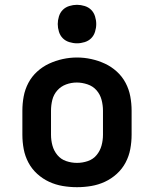

<svg xmlns="http://www.w3.org/2000/svg" viewBox="-20 -770 640 798"><path d="M300 8Q270 8 240.5 3Q211 -2 184 -14.5Q157 -27 134.5 -47.5Q112 -68 98 -94.5Q84 -121 78.5 -150.5Q73 -180 73 -210V-310Q73 -340 78.5 -369.5Q84 -399 98 -425.5Q112 -452 134.5 -472.5Q157 -493 184 -505.5Q211 -518 240.5 -524.5Q270 -531 300 -531Q330 -531 359.5 -524.5Q389 -518 416 -505.5Q443 -493 465.5 -472.5Q488 -452 502 -425.5Q516 -399 521.5 -369.5Q527 -340 527 -310V-210Q527 -180 521.5 -150.5Q516 -121 502 -94.5Q488 -68 465.5 -47.5Q443 -27 416 -14.5Q389 -2 359.5 3Q330 8 300 8ZM300 -93Q323 -93 345 -100.5Q367 -108 381.5 -125.5Q396 -143 402 -165Q408 -187 408 -210V-310Q408 -333 402 -355.5Q396 -378 381 -395Q366 -412 343.5 -419.5Q321 -427 299 -427Q276 -427 254.5 -419Q233 -411 218 -394Q203 -377 197.5 -355Q192 -333 192 -310V-210Q192 -187 198 -165Q204 -143 218.5 -125.5Q233 -108 255 -100.5Q277 -93 300 -93ZM300 -590Q284 -590 268 -595Q252 -600 241 -611Q230 -622 225 -638Q220 -654 220 -670Q220 -686 225 -702Q230 -718 241 -729Q252 -740 268 -745Q284 -750 300 -750Q316 -750 332 -745Q348 -740 359 -729Q370 -718 375 -702Q380 -686 380 -670Q380 -654 375 -638Q370 -622 359 -611Q348 -600 332 -595Q316 -590 300 -590Z"/></svg>

Font: Zed Sans Extended
Style: Bold
Weight: 700
Width: 7
Designer: Belleve Invis
Foundry: Belleve Invis
Version: Version 1.0.0; ttfautohint (v1.8.4)